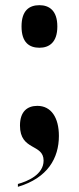

<svg xmlns="http://www.w3.org/2000/svg" viewBox="-20 -564 305 740"><path d="M132 -380C169 -380 201 -400 201 -462C201 -524 169 -544 132 -544C93 -544 63 -524 63 -462C63 -400 93 -380 132 -380ZM49 145V156C164 122 207 45 207 -40C207 -111 177 -156 124 -156C85 -156 57 -134 57 -80C57 18 148 -11 148 55C148 109 86 135 49 145Z"/></svg>

Font: Noto Serif Display ExtraCondensed Black
Style: Regular
Weight: 900
Width: 2
Designer: Monotype Design Team
Foundry: Monotype Imaging Inc.
Version: Version 2.009